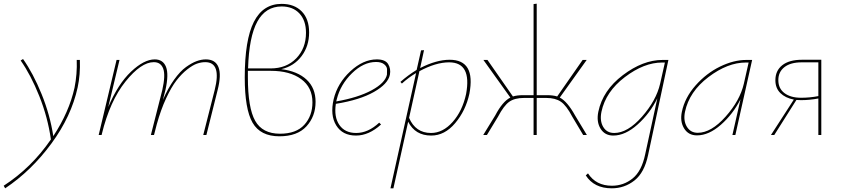

<svg xmlns="http://www.w3.org/2000/svg" viewBox="-72 -732 4567 1041"><path d="M361 -407Q364 -327 349 -258Q315 -101 206.5 46.5Q98 194 -44 289L-52 275Q98 178 204 24Q187 -96 141 -211Q95 -326 40 -404L53 -412Q108 -334 153.5 -222Q199 -110 217 6Q303 -125 332 -256Q347 -331 344 -407Z M1044 -410Q1096 -410 1112.5 -368Q1129 -326 1108 -244L1047 0H1030L1092 -244Q1130 -395 1041 -395Q1019 -395 996 -387Q973 -379 943 -355.5Q913 -332 885 -296Q857 -260 828.5 -198.5Q800 -137 778 -58L763 0H746L808 -244Q826 -324 813 -359.5Q800 -395 762 -395Q693 -395 608.5 -290Q524 -185 480 -5L479 0H463L560 -407H576L515 -152Q568 -277 638.5 -343.5Q709 -410 767 -410Q812 -410 828 -369.5Q844 -329 825 -244L811 -190Q839 -254 872 -300Q905 -346 936.5 -368.5Q968 -391 994 -400.5Q1020 -410 1044 -410Z M1453 -357Q1541 -346 1590 -300.5Q1639 -255 1639 -180Q1639 -101 1589.5 -47Q1540 7 1443 7Q1340 7 1297.5 -66.5Q1255 -140 1255 -312Q1255 -516 1304.5 -613.5Q1354 -711 1455 -711Q1524 -711 1564 -670Q1604 -629 1604 -556Q1604 -482 1563 -427.5Q1522 -373 1453 -357ZM1455 -697Q1368 -697 1323 -614.5Q1278 -532 1273 -361H1395Q1481 -361 1534 -415.5Q1587 -470 1587 -554Q1587 -621 1551.5 -659Q1516 -697 1455 -697ZM1446 -7Q1534 -7 1578 -55.5Q1622 -104 1622 -177Q1622 -258 1561 -303Q1500 -348 1396 -348H1272V-313Q1272 -147 1311.5 -77Q1351 -7 1446 -7Z M1971 -410Q2017 -410 2032.5 -384.5Q2048 -359 2042 -327Q2032 -277 1955.5 -233.5Q1879 -190 1749 -169Q1738 -98 1768 -54.5Q1798 -11 1859 -11Q1924 -11 1984 -67L1994 -57Q1928 3 1858 3Q1785 3 1751 -52Q1717 -107 1737 -194Q1758 -281 1827.5 -345.5Q1897 -410 1971 -410ZM2026 -327Q2026 -339 2026.5 -354.5Q2027 -370 2011.5 -383Q1996 -396 1967 -396Q1899 -396 1836.5 -335Q1774 -274 1754 -194L1751 -182Q1870 -203 1943 -242.5Q2016 -282 2026 -327Z M2366 -408Q2508 -408 2473 -224Q2453 -132 2396 -64.5Q2339 3 2266 3Q2179 3 2141 -72L2061 289H2045L2184 -336Q2142 -311 2107 -279L2099 -288Q2141 -325 2187 -353L2211 -459L2227 -460L2206 -363Q2294 -408 2366 -408ZM2455 -222Q2487 -394 2363 -394Q2291 -394 2202 -346L2146 -93Q2181 -11 2265 -11Q2329 -11 2382 -70.5Q2435 -130 2455 -222Z M3046 -106 3110 0H3090L3031 -99Q2999 -160 2969 -180.5Q2939 -201 2890 -201H2838V0H2821V-201H2769Q2719 -201 2689.5 -180.5Q2660 -160 2628 -99L2568 0H2548L2613 -106Q2653 -182 2695 -203L2549 -407H2571L2709 -209Q2731 -216 2765 -216H2821V-710L2838 -712V-216H2893Q2927 -216 2949 -209L3087 -407H3109L2963 -203Q3004 -182 3046 -106Z M3520 -407H3552L3442 108Q3422 204 3368 246.5Q3314 289 3245 289Q3149 289 3104 219L3116 208Q3159 275 3246 275Q3309 275 3358 235.5Q3407 196 3426 105L3492 -199Q3452 -117 3385 -57Q3318 3 3253 3Q3207 3 3184 -34.5Q3161 -72 3172 -126Q3196 -242 3305 -324.5Q3414 -407 3520 -407ZM3258 -11Q3331 -11 3408.5 -99Q3486 -187 3507 -278L3533 -393H3518Q3420 -393 3316 -314Q3212 -235 3189 -126Q3179 -77 3198.5 -44Q3218 -11 3258 -11Z M3974 -407H4006L3915 0H3899L3943 -194Q3902 -113 3836.5 -55.5Q3771 2 3707 2Q3660 2 3637 -36Q3614 -74 3625 -126Q3641 -203 3699.5 -269Q3758 -335 3832 -371Q3906 -407 3974 -407ZM3711 -12Q3784 -12 3862 -99.5Q3940 -187 3961 -278L3987 -393H3972Q3873 -393 3769 -314Q3665 -235 3642 -126Q3632 -78 3652 -45Q3672 -12 3711 -12Z M4276 -408H4381V0H4365V-198Q4317 -189 4271 -189Q4254 -189 4246 -190L4126 0H4108L4232 -192Q4186 -201 4159 -227.5Q4132 -254 4132 -297Q4132 -349 4169.5 -378.5Q4207 -408 4276 -408ZM4271 -202Q4319 -202 4365 -211V-394H4275Q4214 -394 4181 -368Q4148 -342 4148 -298Q4148 -252 4181.5 -227Q4215 -202 4271 -202Z"/></svg>

Font: EauTestInfant Thin
Style: Italic
Weight: 250
Italic angle: -12°
Designer: Christian Thalmann (Catharsis Fonts)
Version: Version 0.001;PS 000.001;hotconv 1.0.88;makeotf.lib2.5.64775